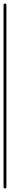

<svg xmlns="http://www.w3.org/2000/svg" viewBox="-20 -1060 56 1080"><path d="M0 -8H16V-1032H0ZM8 -16Q4 -16 2 -14Q0 -12 0 -8Q0 -4 2 -2Q4 0 8 0Q12 0 14 -2Q16 -4 16 -8Q16 -12 14 -14Q12 -16 8 -16ZM8 -1040Q4 -1040 2 -1038Q0 -1036 0 -1032Q0 -1028 2 -1026Q4 -1024 8 -1024Q12 -1024 14 -1026Q16 -1028 16 -1032Q16 -1036 14 -1038Q12 -1040 8 -1040Z"/></svg>

Font: Wavefont ExtraLight
Style: Regular
Weight: 250
Version: Version 3.004;gftools[0.9.33]